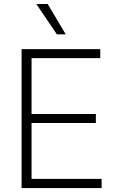

<svg xmlns="http://www.w3.org/2000/svg" viewBox="-20 -957 596 977"><path d="M89.8 -707H490.2V-661.1H140.6V-377H467.8V-331.1H140.6V-46.9H497.1V0H89.8ZM165 -936.5H222.7L314.5 -782.2H269.5Z"/></svg>

Font: Pretendard GOV ExtraLight
Style: Regular
Weight: 200
Designer: Base glyphs from Inter by Rasmus Andersson; Hangeul glyphs from Noto Sans CJK(Source Han Sans) by Jang Soo-young and Kan
Foundry: Kil Hyung-jin
Version: Version 1.309